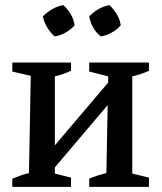

<svg xmlns="http://www.w3.org/2000/svg" viewBox="-20 -729 632 749"><path d="M28 0V-32Q43 -38 58 -43.5Q73 -49 93 -54L100 -433L28 -450V-485H257V-453Q242 -446 226.5 -440.5Q211 -435 194 -431V-162L402 -407V-431L328 -450V-485H561V-453Q534 -440 496 -431V-52L561 -36V0H328V-32Q344 -39 361.5 -44.5Q379 -50 395 -54L400 -319L194 -76V-52L257 -36V0ZM227 -709Q244 -694 256 -673.5Q268 -653 271 -630Q257 -614 236 -602Q215 -590 193 -587Q177 -601 164.5 -621.5Q152 -642 147 -665Q163 -681 183.5 -693Q204 -705 227 -709ZM407 -709Q423 -694 435.5 -673.5Q448 -653 451 -630Q437 -614 416 -602Q395 -590 373 -587Q337 -616 328 -665Q343 -681 363.5 -693Q384 -705 407 -709Z"/></svg>

Font: Piazzolla Medium
Style: Regular
Weight: 500
Designer: Juan Pablo del Peral
Foundry: Huerta Tipografica
Version: Version 1.330